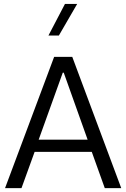

<svg xmlns="http://www.w3.org/2000/svg" viewBox="-20 -969 650 989"><path d="M158.4 -186.8H452.7L519.7 0H604.5L352.2 -676.2H258.9L6 0H90.7ZM303.4 -594.8H308.3L431.4 -249.5H179.2ZM314.6 -948.7 229.5 -785.9H283.2L377.5 -948.7Z"/></svg>

Font: Estedad VF
Style: Regular
Weight: 100
Designer: Amin Abedi
Version: Version 7.3